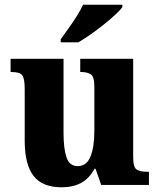

<svg xmlns="http://www.w3.org/2000/svg" viewBox="-20 -786 678 816"><path d="M242 10Q160 10 122.5 -38.5Q85 -87 85 -188V-409Q85 -452 74.5 -466Q64 -480 29 -480H25V-536H250V-222Q250 -155 262.5 -117.5Q275 -80 310 -80Q348 -80 364.5 -120.5Q381 -161 381 -230V-418Q381 -461 365.5 -470.5Q350 -480 324 -480H321V-536H546V-118Q546 -74 561.5 -65Q577 -56 603 -56H613V0H410L386 -69H382Q359 -27 324.5 -8.5Q290 10 242 10ZM238 -619Q252 -639 270.5 -664.5Q289 -690 306 -717Q323 -744 333 -766H500V-756Q491 -743 470 -723.5Q449 -704 421.5 -682Q394 -660 365.5 -640Q337 -620 313 -606H238Z"/></svg>

Font: Noto Serif Thai SemiCondensed ExtraBold
Style: Regular
Weight: 800
Width: 4
Designer: Monotype Design Team
Foundry: Monotype Imaging Inc.
Version: Version 2.002; ttfautohint (v1.8.4.7-5d5b)